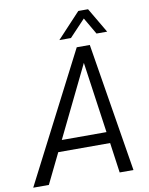

<svg xmlns="http://www.w3.org/2000/svg" viewBox="-122 -959 799 1028"><g transform="rotate(-10 277.5 -445.0)"><path d="M421 -164H139L59 0H-26L334 -700H405L519 0H444ZM412 -225 357 -611 169 -225ZM376 -890H429L509 -754H451L398 -845L312 -754H249Z"/></g></svg>

Font: Sarabun Light
Style: Italic
Weight: 300
Italic angle: -10°
Designer: Suppakit Chalermlarp | Katatrad Co.,Ltd.
Foundry: Cadson Demak Co.,Ltd.
Version: Version 1.000; ttfautohint (v1.6)